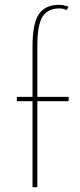

<svg xmlns="http://www.w3.org/2000/svg" viewBox="-20 -777 331 797"><path d="M115 -357H50V-375H115V-585Q115 -680 141.5 -718.5Q168 -757 225 -757Q244 -757 265 -749L256 -735Q244 -742 226 -742Q178 -742 156.5 -707.5Q135 -673 135 -589V-375H265V-357H135V0H115Z"/></svg>

Font: Josefin Sans Thin
Style: Regular
Weight: 250
Designer: Santiago Orozco
Foundry: Typemade
Version: Version 2.000